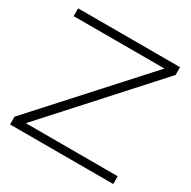

<svg xmlns="http://www.w3.org/2000/svg" viewBox="-166 -910 1063 1070"><g transform="rotate(30 365.5 -375.0)"><path d="M33 0V-50L655 -736L670 -700H38V-750H694V-700L73 -14L57 -50H697V0Z"/></g></svg>

Font: Unbounded ExtraLight
Style: Regular
Weight: 250
Designer: Luke Prowse, Jean-Baptiste Morizot, Fátima Lázaro, Florian Runge
Foundry: NaN
Version: Version 1.701;gftools[0.9.28.dev5+ged2979d]